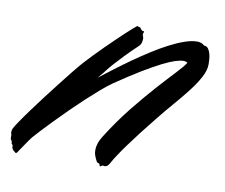

<svg xmlns="http://www.w3.org/2000/svg" viewBox="-160 -491 674 574"><g transform="rotate(10 177.0 -204.5)"><path d="M236.8 -388.2Q236.8 -381.8 235.1 -375.7Q233.4 -369.6 226.1 -362.8Q222.2 -359.4 211.9 -349.4Q201.7 -339.4 189.5 -326.7Q177.2 -314 165 -300.5Q152.8 -287.1 145 -276.9Q142.1 -272.9 136.7 -266.1Q131.3 -259.3 123 -250Q142.6 -265.1 165.8 -282.7Q189 -300.3 213.9 -317.9Q238.8 -335.4 264.4 -351.8Q290 -368.2 314 -380.6Q337.9 -393.1 359.4 -400.6Q380.9 -408.2 397.9 -408.2Q411.6 -408.2 419.9 -399.9Q428.2 -399.9 432.9 -393.3Q437.5 -386.7 439.7 -377.9Q441.9 -369.1 442.4 -360.4Q442.9 -351.6 442.9 -347.2Q442.9 -328.6 431.6 -307.6Q420.4 -286.6 402.6 -263.4Q384.8 -240.2 362.8 -214.8Q340.8 -189.5 318.8 -162.1Q296.4 -134.3 277.3 -109.6Q258.3 -85 244.1 -65.4Q230 -45.9 220.7 -31.7Q211.4 -17.6 208 -11.2Q202.6 -0.5 198.5 3.2Q194.3 6.8 189.9 6.8Q189 6.8 188 6.8Q187 6.8 186 5.9Q181.6 5.9 179.7 7.8Q177.7 9.8 176.8 9.8Q174.8 9.8 173.8 4.9Q172.9 2 171.9 1.7Q170.9 1.5 169.4 1.2Q168 1 166.3 -0.2Q164.6 -1.5 162.1 -6.8Q159.2 -12.2 156.5 -19.5Q153.8 -26.9 153.8 -36.1Q153.8 -44.9 157 -55.7Q160.2 -66.4 168.9 -80.1Q201.2 -131.3 235.1 -173.6Q269 -215.8 298.3 -248.5Q327.6 -281.2 349.6 -304.4Q371.6 -327.6 379.9 -340.8Q374.5 -344.2 368.2 -344.2Q358.4 -344.2 343 -339.4Q327.6 -334.5 304.2 -322.8Q280.8 -311 248 -291.3Q215.3 -271.5 170.9 -241.2Q156.2 -231 137.2 -214.6Q118.2 -198.2 97.4 -179Q76.7 -159.7 55.9 -139.2Q35.2 -118.7 16.6 -99.6Q-2 -80.6 -16.6 -64.9Q-31.2 -49.3 -39.1 -40Q-47.4 -29.3 -55.9 -16.4Q-64.5 -3.4 -69.8 3.9Q-72.3 8.3 -74.5 11.2Q-76.7 14.2 -79.1 14.2Q-87.9 7.8 -89.8 4.2Q-91.8 0.5 -91.8 -2Q-91.8 -5.9 -91.8 -6.3Q-91.8 -6.8 -92.8 -7.8Q-96.7 -11.2 -96.2 -14.6Q-95.7 -18.1 -99.1 -22Q-100.6 -23.4 -100.8 -24.9Q-101.1 -26.4 -101.1 -27.8V-37.1Q-103 -41 -103 -45.9Q-103 -51.3 -100.1 -57.1Q-96.7 -64 -85.9 -79.8Q-75.2 -95.7 -59.8 -116.7Q-44.4 -137.7 -26.1 -161.9Q-7.8 -186 10.3 -209.2Q28.3 -232.4 44.4 -252.4Q60.5 -272.5 71.8 -285.2Q83 -297.4 96.9 -312Q110.8 -326.7 125.7 -341.3Q140.6 -356 155 -369.9Q169.4 -383.8 181.2 -394.8Q192.9 -405.8 200.9 -412.6Q209 -419.4 210.9 -420.9Q212.4 -421.9 212.6 -422.4Q212.9 -422.9 213.9 -422.9Q214.4 -422.9 216.3 -421.9Q216.8 -421.4 217.8 -420.9Q220.7 -420.9 221.9 -420.2Q223.1 -419.4 223.9 -418.5Q224.6 -417.5 225.3 -416Q226.1 -414.6 228 -413.1Q231 -410.2 233.4 -410.9Q235.8 -411.6 235.8 -409.2V-408.2Q235.8 -407.7 234.9 -405.8Q233.9 -404.3 233.9 -403.1Q233.9 -401.9 233.9 -400.9Q233.9 -397 235.4 -395.3Q236.8 -393.6 236.8 -388.2Z"/></g></svg>

Font: Oregano
Style: Italic
Weight: 400
Italic angle: -12°
Designer: Astigmatic (AOETI)
Foundry: Astigmatic (AOETI)
Version: Version 1.000